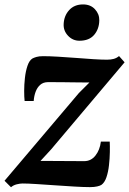

<svg xmlns="http://www.w3.org/2000/svg" viewBox="-30 -814 569 846"><path d="M364 -450.5Q350 -450.5 330.5 -450.8Q311 -451 289 -451.2Q267 -451.5 246 -451.8Q225 -452 207.2 -452Q189.5 -452 179.5 -452Q160 -451.5 147 -440Q134 -428.5 127 -409.8Q120 -391 118.5 -369H78.5Q76.5 -386 76.5 -413.5Q76.5 -441 79.8 -470.5Q83 -500 91 -523.8Q99 -547.5 112.5 -556Q118.5 -559.5 130.2 -563Q142 -566.5 160 -566.5Q187.5 -566.5 225.8 -564.2Q264 -562 305 -558.8Q346 -555.5 382.2 -553.2Q418.5 -551 441.5 -551Q458 -551 471 -554.5Q484 -558 494.5 -567L519 -539.5L195 -155.5L148.5 -105Q168.5 -105 193 -104.8Q217.5 -104.5 243.5 -104.5Q269.5 -104.5 294.5 -104.2Q319.5 -104 341.5 -104Q371 -104 390.5 -128.5Q410 -153 414.5 -190H453.5Q454.5 -171.5 454 -143.5Q453.5 -115.5 450.2 -86Q447 -56.5 439 -33Q431 -9.5 417 0.5Q411 4.5 398 7.5Q385 10.5 366.5 10.5Q338.5 10.5 297.5 8Q256.5 5.5 212.5 2.5Q168.5 -0.5 130.5 -3Q92.5 -5.5 69.5 -5.5Q58.5 -5.5 43.5 -1.8Q28.5 2 18.5 11L-10 -17.5L317.5 -404ZM320 -634.5Q290.5 -634.5 269.8 -656.5Q249 -678.5 250.5 -708Q252 -744.5 274.8 -769.5Q297.5 -794.5 336 -794.5Q369 -794.5 388.5 -773.2Q408 -752 407.5 -724.5Q407 -686.5 385 -660.5Q363 -634.5 320 -634.5Z"/></svg>

Font: Merriweather
Style: Bold Italic
Weight: 700
Italic angle: -7.8°
Version: Version 2.101